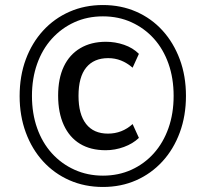

<svg xmlns="http://www.w3.org/2000/svg" viewBox="-20 -734 784 763"><path d="M389 9Q317 9 256.5 -17.5Q196 -44 151.5 -92.5Q107 -141 82.5 -207.5Q58 -274 58 -352Q58 -432 82.5 -498Q107 -564 151.5 -612.5Q196 -661 256.5 -687.5Q317 -714 389 -714Q461 -714 521.5 -687.5Q582 -661 626 -612.5Q670 -564 694.5 -498Q719 -432 719 -353Q719 -274 694.5 -207.5Q670 -141 625.5 -92.5Q581 -44 521 -17.5Q461 9 389 9ZM400 -137Q340 -137 298 -162.5Q256 -188 233.5 -237Q211 -286 211 -354Q211 -422 233.5 -469.5Q256 -517 299 -542.5Q342 -568 401 -568Q438 -568 473 -556Q508 -544 532 -520L507 -465Q485 -484 461 -493.5Q437 -503 410 -503Q353 -503 322.5 -465.5Q292 -428 292 -353Q292 -280 322 -241.5Q352 -203 409 -203Q437 -203 461.5 -212.5Q486 -222 507 -241L532 -186Q508 -163 472.5 -150Q437 -137 400 -137ZM389 -36Q451 -36 502.5 -59.5Q554 -83 591.5 -125Q629 -167 649.5 -225Q670 -283 670 -353Q670 -423 649.5 -481Q629 -539 591.5 -580.5Q554 -622 502.5 -645.5Q451 -669 389 -669Q327 -669 275.5 -645.5Q224 -622 186 -580Q148 -538 127.5 -480Q107 -422 107 -353Q107 -283 127.5 -225Q148 -167 186 -125Q224 -83 276 -59.5Q328 -36 389 -36Z"/></svg>

Font: Nunito Sans 7pt SemiCondensed Medium
Style: Italic
Weight: 500
Width: 4
Italic angle: -9°
Designer: Vernon Adams
Foundry: Vernon Adams
Version: Version 3.101;gftools[0.9.27]